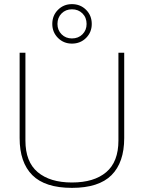

<svg xmlns="http://www.w3.org/2000/svg" viewBox="-20 -899 696 929"><path d="M328 -688Q288 -688 260.5 -715.5Q233 -743 233 -783Q233 -824 260.5 -851.5Q288 -879 328 -879Q369 -879 396.5 -851.5Q424 -824 424 -783Q424 -743 396.5 -715.5Q369 -688 328 -688ZM328 -713Q359 -713 379 -733Q399 -753 399 -783Q399 -814 379 -834Q359 -854 328 -854Q298 -854 278 -834Q258 -814 258 -783Q258 -753 278 -733Q298 -713 328 -713ZM328 10Q198 10 136.5 -51.5Q75 -113 75 -231V-644H103V-219Q103 -116 162.5 -66Q222 -16 328 -16Q435 -16 494 -66Q553 -116 553 -219V-644H581V-231Q581 -113 519.5 -51.5Q458 10 328 10Z"/></svg>

Font: Kanit Thin
Style: Regular
Weight: 250
Designer: Katatrad Team
Foundry: CadsonDemak
Version: Version 2.000; ttfautohint (v1.8.3)